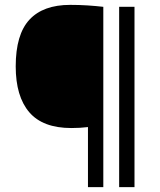

<svg xmlns="http://www.w3.org/2000/svg" viewBox="-20 -768 656 788"><path d="M341 0V-246.5Q324 -244.5 308 -243.5Q292 -242.5 273 -242.5Q155.5 -242.5 100 -307.5Q44.5 -372.5 44.5 -495.5Q44.5 -626.5 100.8 -687.2Q157 -748 268 -748Q304.5 -748 339 -745.8Q373.5 -743.5 404 -740V0ZM469 0V-740H532V0Z"/></svg>

Font: Encode Sans SC
Style: Regular
Weight: 400
Version: Version 3.002